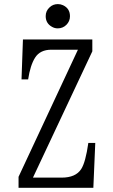

<svg xmlns="http://www.w3.org/2000/svg" viewBox="-20 -899 540 919"><path d="M257.3 -879.4Q270 -879.4 281.7 -874Q314.9 -858.4 314.9 -821.3Q314.9 -797.4 297.9 -780.3Q280.8 -763.2 256.3 -763.2Q241.7 -763.2 229 -770.5Q198.7 -787.1 198.7 -821.8Q198.7 -847.2 217.8 -864.3Q233.9 -879.4 257.3 -879.4ZM89.8 -710H421.9V-653.3L137.7 -48.8H274.9Q342.3 -48.8 368.7 -89.8Q389.6 -122.1 402.8 -214.8H436L426.8 0H68.8V-52.7L353 -661.1H226.1Q171.9 -661.1 147.9 -623Q125 -586.9 114.7 -519H83Z"/></svg>

Font: BIZ UDMincho
Style: Regular
Weight: 400
Monospace: yes
Designer: TypeBank Co., Ltd.
Foundry: Morisawa Inc.
Version: Version 1.06